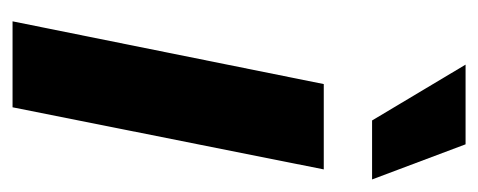

<svg xmlns="http://www.w3.org/2000/svg" viewBox="-248 -514 762 306"><g transform="rotate(90 133.0 -361.0)"><path d="M114 -496H250L151 0H14ZM83 -722H210L266 -573H172Z"/></g></svg>

Font: mr_Source Sans Pro
Style: Bold Italic
Weight: 700
Italic angle: -11°
Designer: Paul D. Hunt
Foundry: Adobe Systems Incorporated
Version: Version 1.036;July 10, 2024;FontCreator 11.5.0.2430 64-bit